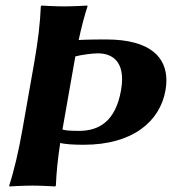

<svg xmlns="http://www.w3.org/2000/svg" viewBox="-20 -668 646 691"><path d="M103.6 -445 60.4 -200C47.2 -125 30.7 -54 13.1 0L13.6 3C13.6 3 62.1 0 97.1 0C131.1 0 178.6 3 178.6 3L181.1 0C182.8 -45.1 188 -97 196.8 -153.8C211.2 -148.9 246.5 -147 281.1 -147C459.1 -147 556 -231.9 575.6 -343C577.7 -355.1 578.9 -367 578.9 -378.6C578.9 -459.5 523.7 -526 361.9 -526C343.2 -526 299.2 -526 263.1 -524.1C272.9 -569.4 283.8 -611.1 294.9 -645L294.4 -648C294.4 -648 245.9 -645 210.9 -645C176.9 -645 129.4 -648 129.4 -648L126.9 -645C124.8 -588 116.8 -520 103.6 -445ZM204.8 -202 247.6 -445C248.8 -451.7 250 -458.4 251.2 -465C273.3 -471 313.1 -476 332.1 -476C382 -476 419.4 -449.5 419.4 -383C419.4 -371 418.2 -357.7 415.6 -343C396 -231.9 336.9 -197 264.9 -197C226.9 -197 213.2 -199 204.8 -202Z"/></svg>

Font: Linux Biolinum O 
Style: Bold Italic
Weight: 700
Designer: Philipp H. Poll
Foundry: Philipp H. Poll
Version: Version 1.3.2